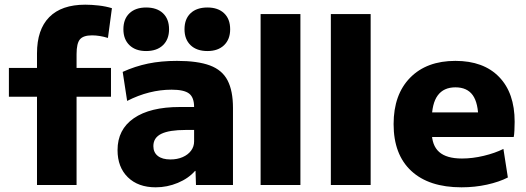

<svg xmlns="http://www.w3.org/2000/svg" viewBox="-20 -790 2247 820"><path d="M138 0V-377H18V-500H138V-562Q138 -664 190.5 -717Q243 -770 344 -770Q371 -770 401.5 -766.5Q432 -763 458 -755L441 -628Q405 -639 373 -639Q336 -639 321.5 -622Q307 -605 307 -559V-500H454V-377H307V0Z M645 10Q570 10 526 -33Q482 -76 482 -149Q482 -237 551.5 -285Q621 -333 748 -333H809Q809 -374 787.5 -390.5Q766 -407 713 -407Q665 -407 617.5 -395Q570 -383 523 -359L504 -483Q557 -507 612.5 -518.5Q668 -530 736 -530Q824 -530 876.5 -510.5Q929 -491 952 -446.5Q975 -402 975 -329V0H817L815 -60H813Q785 -28 739.5 -9Q694 10 645 10ZM708 -109Q737 -109 760 -119Q783 -129 796 -146.5Q809 -164 809 -186V-235H773Q703 -235 669 -218.5Q635 -202 635 -166Q635 -139 654 -124Q673 -109 708 -109ZM604 -572Q559 -572 533 -597Q507 -622 507 -665Q507 -709 533 -733.5Q559 -758 604 -758Q650 -758 676 -733.5Q702 -709 702 -665Q702 -622 676 -597Q650 -572 604 -572ZM866 -572Q820 -572 794 -597Q768 -622 768 -665Q768 -709 794 -733.5Q820 -758 866 -758Q911 -758 937 -733.5Q963 -709 963 -665Q963 -622 937 -597Q911 -572 866 -572Z M1093 0V-730H1263V0Z M1393 0V-730H1563V0Z M1951 10Q1812 10 1736.5 -60Q1661 -130 1661 -260Q1661 -386 1731.5 -458Q1802 -530 1925 -530Q2045 -530 2111.5 -461.5Q2178 -393 2178 -270Q2178 -253 2177 -233Q2176 -213 2174 -205H1754V-310H2044L2023 -278Q2023 -350 1999 -383.5Q1975 -417 1925 -417Q1875 -417 1849.5 -382.5Q1824 -348 1824 -277V-227Q1824 -169 1855.5 -141Q1887 -113 1953 -113Q1998 -113 2046 -124.5Q2094 -136 2130 -154L2149 -32Q2112 -13 2060 -1.5Q2008 10 1951 10Z"/></svg>

Font: M PLUS 2 Thin ExtraBold
Style: Regular
Weight: 800
Version: Version 1.001